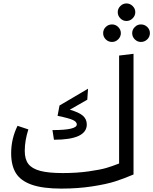

<svg xmlns="http://www.w3.org/2000/svg" viewBox="-20 -1083 892 1117"><path d="M665 -1012.2Q665 -1032.7 680.2 -1047.9Q695.3 -1063 715.8 -1063Q736.3 -1063 751.7 -1047.9Q767.1 -1032.7 767.1 -1012.2Q767.1 -991.7 751.7 -976.3Q736.3 -960.9 715.8 -960.9Q695.3 -960.9 680.2 -976.1Q665 -991.2 665 -1012.2ZM631.8 -838.9Q610.4 -838.9 595.2 -854Q580.1 -869.1 580.1 -890.1Q580.1 -911.1 595.2 -926Q610.4 -940.9 631.8 -940.9Q652.3 -940.9 667.7 -925.8Q683.1 -910.6 683.1 -890.1Q683.1 -869.6 667.7 -854.2Q652.3 -838.9 631.8 -838.9ZM799.8 -940.9Q821.3 -940.9 836.7 -926Q852.1 -911.1 852.1 -890.1Q852.1 -869.1 836.7 -854Q821.3 -838.9 799.8 -838.9Q779.3 -838.9 764.2 -854Q749 -869.1 749 -890.1Q749 -910.6 764.2 -925.8Q779.3 -940.9 799.8 -940.9ZM672.9 -131.8V-759.8L756.8 -770V-67.9Q699.7 -43.5 648.9 -27.3Q598.1 -11.2 515.4 1.5Q432.6 14.2 336.9 14.2Q229.5 14.2 165 -8.3Q100.6 -30.8 72.8 -75.2Q44.9 -119.6 44.9 -191.9Q44.9 -275.4 82 -351.1L145 -330.1Q124 -265.1 124 -205.1Q124 -156.7 144.8 -129.4Q165.5 -102.1 213.4 -89.1Q261.2 -76.2 345.2 -76.2Q426.3 -76.2 495.4 -85.9Q564.5 -95.7 598.9 -106Q633.3 -116.2 672.9 -131.8ZM285.2 -326.2Q426.8 -326.2 426.8 -358.9Q426.8 -374 405 -384.5Q383.3 -395 314.9 -409.2L326.2 -469.2L492.2 -566.9L487.8 -502.9L386.2 -444.8Q440.4 -429.2 462.6 -409.4Q484.9 -389.6 484.9 -358.9Q484.9 -270 293.9 -270Z"/></svg>

Font: FiraGO
Style: Regular
Weight: 400
Designer: bBox Type
Foundry: bBox Type GmbH
Version: Version 1.001;PS 001.001;hotconv 1.0.88;makeotf.lib2.5.64775